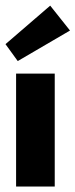

<svg xmlns="http://www.w3.org/2000/svg" viewBox="-27 -678 274 698"><path d="M31.5 0V-410.5H172V0ZM37.5 -456 -7 -517.5 155.5 -657.5 227.5 -567Z"/></svg>

Font: League Spartan Thin
Style: Bold
Weight: 700
Version: Version 2.002